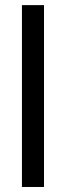

<svg xmlns="http://www.w3.org/2000/svg" viewBox="-20 -745 262 765"><path d="M155.3 -724.6V0H67.4V-724.6Z"/></svg>

Font: Arimo Nerd Font
Style: Regular
Weight: 400
Designer: Steve Matteson
Foundry: Monotype Imaging Inc.
Version: Version 1.33;Nerd Fonts 3.2.1